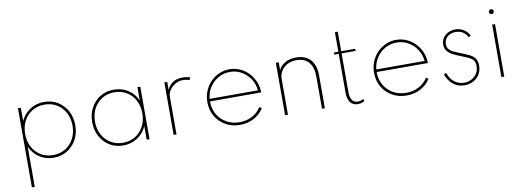

<svg xmlns="http://www.w3.org/2000/svg" viewBox="-70 -1143 5027 1844"><g transform="rotate(-10 2444.0 -221.5)"><path d="M117.5 260H145.5V-131Q177 -62.5 238 -23.2Q299 16 374.5 16Q448.5 16 506.5 -19.5Q564.5 -55 598 -116.5Q631.5 -178 631.5 -256Q631.5 -334.5 598 -395.8Q564.5 -457 506.5 -492.5Q448.5 -528 374.5 -528Q298.5 -528 237.5 -489.2Q176.5 -450.5 145.5 -382V-512H117.5ZM373.5 -10Q306.5 -10 254.2 -41.5Q202 -73 172.2 -128.8Q142.5 -184.5 142.5 -256Q142.5 -328 172.2 -383.5Q202 -439 254 -470.5Q306 -502 373.5 -502Q441 -502 493 -470.5Q545 -439 574.8 -383.5Q604.5 -328 604.5 -256Q604.5 -184.5 574.8 -129Q545 -73.5 492.8 -41.8Q440.5 -10 373.5 -10Z M1052.5 16Q1129 16 1190 -23.2Q1251 -62.5 1282.5 -131V0H1310.5V-512H1282.5V-381Q1254 -449.5 1192 -488.8Q1130 -528 1052.5 -528Q979.5 -528 921.5 -492.8Q863.5 -457.5 830 -396.2Q796.5 -335 796.5 -256Q796.5 -177.5 830 -116Q863.5 -54.5 921.5 -19.2Q979.5 16 1052.5 16ZM1054.5 -10Q987.5 -10 935.2 -41.8Q883 -73.5 853.2 -129Q823.5 -184.5 823.5 -256Q823.5 -328 853.2 -383.5Q883 -439 935.2 -470.5Q987.5 -502 1054.5 -502Q1122 -502 1174.2 -470.5Q1226.5 -439 1256 -383.5Q1285.5 -328 1285.5 -256Q1285.5 -184.5 1255.8 -128.8Q1226 -73 1174 -41.5Q1122 -10 1054.5 -10Z M1545.5 0H1573.5V-367Q1573.5 -402 1595 -433Q1616.5 -464 1650.5 -483.5Q1684.5 -503 1722.5 -503Q1758.5 -503 1787.5 -492L1798.5 -516Q1765 -528 1722.5 -528Q1616.5 -528 1573.5 -435V-512H1545.5Z M2192 16Q2266 16 2326.8 -16Q2387.5 -48 2424 -106L2402 -120Q2370 -68 2314.8 -39Q2259.5 -10 2192 -10Q2120.5 -10 2064.5 -41.8Q2008.5 -73.5 1976.8 -129.2Q1945 -185 1945 -256H2445Q2445 -265.5 2444.5 -271.5Q2439 -345 2402.2 -403Q2365.5 -461 2307.8 -494.5Q2250 -528 2181.5 -528Q2128 -528 2080.5 -507Q2033 -486 1996.8 -448.8Q1960.5 -411.5 1939.8 -361.2Q1919 -311 1919 -252.5Q1919 -177 1953.8 -116.2Q1988.5 -55.5 2050.2 -19.8Q2112 16 2192 16ZM1946 -281Q1952 -344 1985 -394Q2018 -444 2069.5 -473Q2121 -502 2182 -502Q2243 -502 2294 -473Q2345 -444 2378 -394Q2411 -344 2417 -281Z M2632.5 0H2660.5V-351Q2660.5 -390 2680.8 -424.5Q2701 -459 2739.2 -480.5Q2777.5 -502 2831.5 -502Q2908.5 -502 2950.5 -454Q2992.5 -406 2992.5 -313.5V0H3020.5V-317Q3020.5 -420.5 2971.5 -474.2Q2922.5 -528 2833 -528Q2764 -528 2720.2 -500.2Q2676.5 -472.5 2660.5 -435V-512H2632.5Z M3340 16Q3380.5 16 3406 -3L3399 -25Q3376.5 -8 3343.5 -8Q3308 -8 3289 -34.5Q3270 -61 3270 -111V-491H3406V-512H3270V-703H3242V-512H3199V-491H3242V-111Q3242 -50.5 3267.5 -17.2Q3293 16 3340 16Z M3817.5 16Q3891.5 16 3952.2 -16Q4013 -48 4049.5 -106L4027.5 -120Q3995.5 -68 3940.2 -39Q3885 -10 3817.5 -10Q3746 -10 3690 -41.8Q3634 -73.5 3602.2 -129.2Q3570.5 -185 3570.5 -256H4070.5Q4070.5 -265.5 4070 -271.5Q4064.5 -345 4027.8 -403Q3991 -461 3933.2 -494.5Q3875.5 -528 3807 -528Q3753.5 -528 3706 -507Q3658.5 -486 3622.2 -448.8Q3586 -411.5 3565.2 -361.2Q3544.5 -311 3544.5 -252.5Q3544.5 -177 3579.2 -116.2Q3614 -55.5 3675.8 -19.8Q3737.5 16 3817.5 16ZM3571.5 -281Q3577.5 -344 3610.5 -394Q3643.5 -444 3695 -473Q3746.5 -502 3807.5 -502Q3868.5 -502 3919.5 -473Q3970.5 -444 4003.5 -394Q4036.5 -344 4042.5 -281Z M4381.5 16Q4429 16 4467.2 -4.2Q4505.5 -24.5 4528 -61.2Q4550.5 -98 4550.5 -147Q4550.5 -192 4531.2 -217.8Q4512 -243.5 4476.8 -260.5Q4441.5 -277.5 4393 -296Q4358 -309.5 4330.5 -322.5Q4303 -335.5 4287.2 -354.5Q4271.5 -373.5 4271.5 -404Q4271.5 -448 4303 -475.5Q4334.5 -503 4384 -503Q4463.5 -503 4498.5 -432L4521.5 -443Q4501 -483.5 4465.2 -505.8Q4429.5 -528 4384.5 -528Q4325 -528 4285.2 -492.8Q4245.5 -457.5 4245.5 -404.5Q4245.5 -365.5 4266.2 -340.5Q4287 -315.5 4319 -299.2Q4351 -283 4384.5 -270Q4429 -253 4460.5 -238.8Q4492 -224.5 4508.8 -203.8Q4525.5 -183 4525.5 -146Q4525.5 -104 4505.5 -73.2Q4485.5 -42.5 4452.5 -25.8Q4419.5 -9 4381 -9Q4327.5 -9 4286.8 -41.2Q4246 -73.5 4226.5 -131L4202.5 -123Q4225 -56.5 4272 -20.2Q4319 16 4381.5 16Z M4756 -612Q4766 -612 4772.8 -619Q4779.5 -626 4779.5 -636Q4779.5 -646 4772.8 -652.8Q4766 -659.5 4756 -659.5Q4746 -659.5 4739 -652.8Q4732 -646 4732 -636Q4732 -626 4739 -619Q4746 -612 4756 -612ZM4742 0H4770V-512H4742Z"/></g></svg>

Font: Spartan Thin
Style: Regular
Weight: 100
Designer: Matt Bailey, Mirko Velimirovic
Foundry: Matt Bailey
Version: Version 1.003; ttfautohint (v1.8.3)